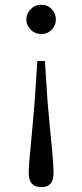

<svg xmlns="http://www.w3.org/2000/svg" viewBox="-20 -553 343 800"><path d="M89.8 -471.7Q89.8 -496.1 107.9 -514.6Q126 -533.2 152.3 -533.2Q178.7 -533.2 195.8 -514.6Q212.9 -496.1 212.9 -471.7Q212.9 -447.3 195.3 -429.2Q177.7 -411.1 152.3 -411.1Q126 -411.1 107.9 -429.2Q89.8 -447.3 89.8 -471.7ZM99.6 169.9Q99.6 135.7 107.4 62.5Q114.3 -10.7 124 -123L135.7 -298.8H167L178.7 -123Q188.5 -10.7 196.3 62.5Q203.1 135.7 203.1 169.9Q203.1 226.6 152.3 226.6Q100.6 226.6 99.6 169.9Z"/></svg>

Font: GenEi Koburi Mincho v6
Style: Regular
Weight: 400
Designer: o_tamon (Modified)
Foundry: o_tamon / Adobe Systems Incorporated
Version: Version 6.1